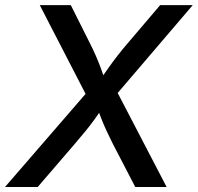

<svg xmlns="http://www.w3.org/2000/svg" viewBox="-40 -748 791 768"><path d="M-20 0 337.9 -413.6 324.2 -330.1 119.1 -727.5H243.2L315.4 -583.5Q332 -550.8 342.8 -526.1Q353.5 -501.5 362.3 -478Q371.1 -454.6 381.3 -424.8H357.9Q377.9 -454.1 394.8 -477.8Q411.6 -501.5 430.9 -526.4Q450.2 -551.3 478 -583.5L600.6 -727.5H731L396 -335.4L409.7 -416.5L626.5 0H501L410.6 -174.3Q396 -203.6 386 -225.1Q376 -246.6 367.7 -267.6Q359.4 -288.6 349.1 -315.9H370.1Q351.6 -289.1 336.2 -267.8Q320.8 -246.6 303.2 -225.1Q285.6 -203.6 260.7 -174.3L110.8 0Z"/></svg>

Font: Inter 16pt Medium
Style: Italic
Weight: 500
Italic angle: -9.3988°
Version: Version 4.001;git-66647c0bb